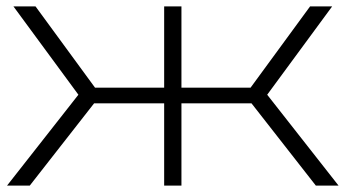

<svg xmlns="http://www.w3.org/2000/svg" viewBox="-20 -580 1080 600"><path d="M493 0V-257H274L73 0H2L225 -284L22 -560H91L277 -306H493V-560H547V-306H763L949 -560H1018L815 -284L1038 0H967L766 -257H547V0Z"/></svg>

Font: Bounded
Style: Regular
Weight: 200
Designer: Vlad Churkin
Version: Version 1.0